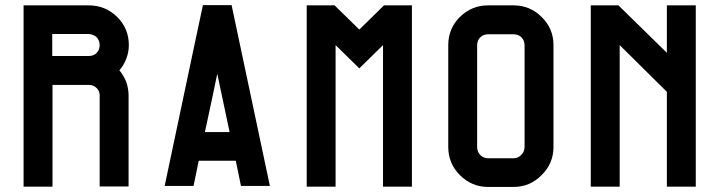

<svg xmlns="http://www.w3.org/2000/svg" viewBox="-20 -738 2843 759"><path d="M452.1 -460Q469.7 -438.5 479.5 -413.1Q488.3 -386.7 488.3 -359.4Q488.3 -239.3 488.3 -1Q450.2 -1 374 -1Q374 -122.1 374 -365.2Q373 -372.1 370.1 -378.9Q367.2 -384.8 362.3 -389.6Q355.5 -396.5 347.7 -399.4Q339.8 -402.3 331.1 -402.3Q283.2 -402.3 187.5 -402.3Q187.5 -268.6 187.5 0Q149.4 0 73.2 0Q73.2 -239.3 73.2 -716.8Q159.2 -716.8 331.1 -716.8Q396.5 -716.8 443.4 -670.9Q489.3 -625 489.3 -559.6Q489.3 -532.2 479.5 -506.8Q469.7 -480.5 452.1 -460ZM362.3 -529.3Q368.2 -535.2 371.1 -543Q374 -550.8 374 -559.6Q374 -568.4 371.1 -576.2Q368.2 -584 362.3 -590.8Q355.5 -596.7 347.7 -599.6Q339.8 -603.5 331.1 -603.5Q283.2 -603.5 186.5 -603.5Q186.5 -574.2 186.5 -516.6Q234.4 -516.6 331.1 -516.6Q339.8 -516.6 347.7 -519.5Q356.4 -522.5 362.3 -529.3Z M1046.9 -2.9Q1008.8 -2.9 932.6 -2.9Q925.8 -36.1 912.1 -102.5Q863.3 -102.5 765.6 -102.5Q758.8 -69.3 745.1 -2.9Q707 -2.9 630.9 -2.9Q671.9 -196.3 753.9 -585Q763.7 -628.9 782.2 -717.8Q820.3 -717.8 895.5 -717.8Q946.3 -479.5 1046.9 -2.9ZM887.7 -215.8Q871.1 -293 838.9 -446.3Q823.2 -369.1 790 -215.8Q822.3 -215.8 887.7 -215.8Z M1498 -716.8Q1535.2 -716.8 1608.4 -716.8Q1608.4 -477.5 1608.4 0Q1570.3 0 1494.1 0Q1494.1 -186.5 1494.1 -559.6Q1462.9 -529.3 1400.4 -467.8Q1369.1 -499 1306.6 -559.6Q1306.6 -373 1306.6 0Q1268.6 0 1192.4 0Q1192.4 -239.3 1192.4 -716.8Q1229.5 -716.8 1302.7 -716.8Q1335 -685.5 1400.4 -621.1Q1433.6 -653.3 1498 -716.8Z M2168 -559.6Q2168 -425.8 2168 -157.2Q2168 -91.8 2121.1 -45.9Q2075.2 1 2009.8 1Q1976.6 1 1909.2 1Q1844.7 1 1797.9 -45.9Q1752 -91.8 1752 -157.2Q1752 -207 1752 -307.6Q1752 -391.6 1752 -559.6Q1752 -625 1797.9 -670.9Q1844.7 -716.8 1909.2 -716.8Q1943.4 -716.8 2009.8 -716.8Q2075.2 -716.8 2121.1 -670.9Q2168 -625 2168 -559.6ZM2053.7 -157.2Q2053.7 -291 2053.7 -559.6Q2053.7 -578.1 2041 -590.8Q2028.3 -602.5 2009.8 -602.5Q1976.6 -602.5 1909.2 -602.5Q1891.6 -602.5 1878.9 -590.8Q1866.2 -578.1 1866.2 -559.6Q1866.2 -424.8 1866.2 -156.2Q1866.2 -137.7 1878.9 -125Q1891.6 -112.3 1909.2 -112.3Q1943.4 -112.3 2009.8 -112.3Q2028.3 -112.3 2041 -126Q2053.7 -138.7 2053.7 -157.2Z M2616.2 -716.8Q2654.3 -716.8 2730.5 -716.8Q2730.5 -477.5 2730.5 0Q2692.4 0 2616.2 0Q2616.2 -125 2616.2 -375Q2553.7 -436.5 2429.7 -559.6Q2429.7 -373 2429.7 0Q2391.6 0 2315.4 0Q2315.4 -239.3 2315.4 -716.8Q2351.6 -716.8 2424.8 -716.8Q2489.3 -654.3 2616.2 -529.3Q2616.2 -591.8 2616.2 -716.8Z"/></svg>

Font: Via Messena
Style: Regular
Weight: 400
Designer: Edward Sonnex
Version: 1.0